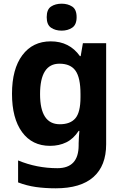

<svg xmlns="http://www.w3.org/2000/svg" viewBox="-20 -780 673 1040"><path d="M255 -556Q356 -556 413 -476H417L429 -546H555V1Q555 118 486 179Q417 240 282 240Q224 240 174.5 233Q125 226 78 208V89Q179 131 291 131Q406 131 406 7V-4Q406 -21 407.5 -39Q409 -57 410 -71H406Q378 -28 339 -9Q300 10 251 10Q154 10 99.5 -64.5Q45 -139 45 -272Q45 -406 101 -481Q157 -556 255 -556ZM302 -435Q197 -435 197 -270Q197 -107 304 -107Q361 -107 388.5 -139.5Q416 -172 416 -253V-271Q416 -359 389 -397Q362 -435 302 -435ZM314 -760Q347 -760 371 -744.5Q395 -729 395 -687Q395 -646 371 -630Q347 -614 314 -614Q280 -614 256.5 -630Q233 -646 233 -687Q233 -729 256.5 -744.5Q280 -760 314 -760Z"/></svg>

Font: Noto Sans Telugu
Style: Bold
Weight: 700
Designer: Jelle Bosma - Monotype Design Team
Foundry: Monotype Imaging Inc.
Version: Version 2.005; ttfautohint (v1.8.4.7-5d5b)